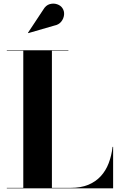

<svg xmlns="http://www.w3.org/2000/svg" viewBox="-20 -1023 654 1043"><path d="M17 0V-2.5H106.5V-747.5H17V-750H351.5V-747.5H262V-2.5H364Q419.5 -2.5 459.8 -19.2Q500 -36 527.5 -66Q555 -96 570.5 -136.8Q586 -177.5 591.5 -225H594.5V0ZM133.5 -843 132 -845 215 -970.5Q229 -994.5 250 -1000.5Q271 -1006.5 290.5 -999.8Q310 -993 319 -979Q330 -963 328 -942.5Q326 -922 312.5 -905.2Q299 -888.5 275 -884Z"/></svg>

Font: Bodoni Moda 72pt
Style: Bold
Weight: 700
Designer: Owen Earl
Foundry: indestructible type
Version: Version 2.004